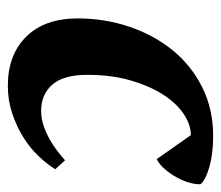

<svg xmlns="http://www.w3.org/2000/svg" viewBox="-57 -495 564 490"><g transform="rotate(90 225.0 -250.0)"><path d="M412 -109Q399 -88 378 -66Q357 -44 329.5 -27Q302 -10 269 1Q236 12 199 12Q120 12 73.5 -35Q27 -82 27 -166Q27 -236 48.5 -299Q70 -362 109 -409.5Q148 -457 203.5 -484.5Q259 -512 327 -512Q372 -512 405.5 -502.5Q439 -493 450 -480Q451 -469 446.5 -452.5Q442 -436 433 -419.5Q424 -403 411.5 -388.5Q399 -374 386 -368L325 -455Q298 -455 270.5 -436.5Q243 -418 221 -383.5Q199 -349 185 -300.5Q171 -252 171 -191Q171 -130 196 -101.5Q221 -73 263 -73Q283 -73 301.5 -79.5Q320 -86 336 -95Q352 -104 365.5 -114.5Q379 -125 389 -134Z"/></g></svg>

Font: PT Serif
Style: Bold Italic
Weight: 700
Italic angle: -12°
Designer: A.Korolkova, O.Umpeleva, V.Yefimov
Foundry: ParaType Ltd
Version: Version 1.000W OFL